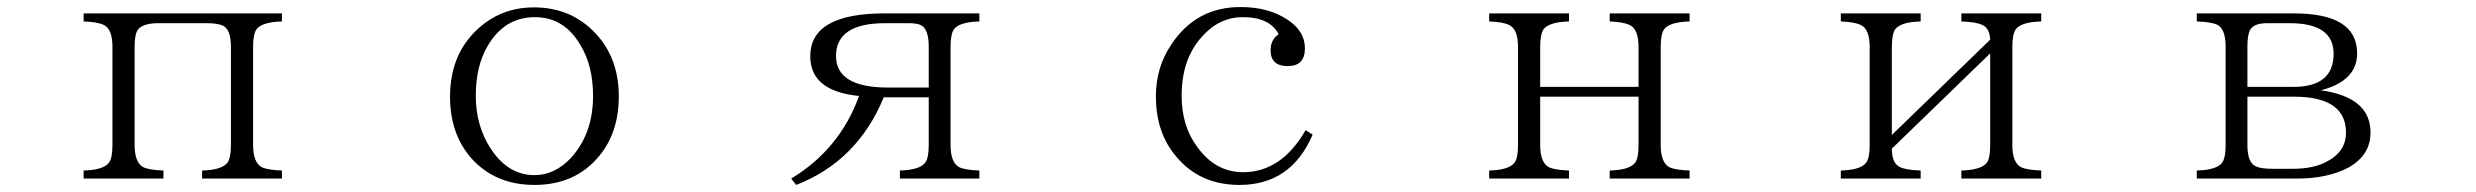

<svg xmlns="http://www.w3.org/2000/svg" viewBox="-20 -562 7040 546"><path d="M217.8 -523.9H781.7V-501Q725.6 -499.5 709.5 -479Q699.7 -464.8 699.7 -428.2V-150.4Q699.7 -99.6 724.6 -86.4Q741.2 -78.6 781.7 -77.1V-54.2H554.7V-77.1Q610.8 -78.6 626.5 -99.1Q636.7 -111.8 636.7 -150.4V-428.2Q636.7 -476.1 615.7 -488.3Q599.6 -496.1 567.9 -496.1H431.6Q380.4 -496.1 369.6 -473.1Q362.8 -460.4 362.8 -428.2V-150.4Q362.8 -99.6 387.7 -86.4Q404.3 -78.6 444.8 -77.1V-54.2H217.8V-77.1Q273.9 -78.6 289.6 -99.1Q299.8 -111.8 299.8 -150.4V-428.2Q299.8 -479.5 274.9 -491.2Q257.8 -499.5 217.8 -501Z M1498.5 -541Q1604.5 -541 1673.8 -466.8Q1739.7 -396.5 1739.7 -288.1Q1739.7 -186 1684.6 -119.1Q1616.7 -36.1 1500 -36.1Q1389.6 -36.1 1321.8 -110.4Q1259.8 -179.7 1259.8 -287.1Q1259.8 -404.3 1335 -476.1Q1402.8 -541 1498.5 -541ZM1501 -513.2Q1415 -513.2 1367.2 -432.1Q1333 -374.5 1333 -290Q1333 -204.6 1375 -140.1Q1424.3 -64 1500 -64Q1557.6 -64 1603.5 -112.8Q1666.5 -182.1 1666.5 -289.1Q1666.5 -375.5 1630.4 -434.1Q1584.5 -513.2 1501 -513.2Z M2621.1 -285.2H2493.2Q2418 -103.5 2244.1 -36.1L2230 -54.2Q2368.2 -137.7 2422.9 -289.1Q2284.2 -302.7 2284.2 -401.9Q2284.2 -523.9 2495.1 -523.9H2765.1V-501Q2709 -499.5 2692.9 -479Q2683.1 -464.8 2683.1 -429.2V-150.4Q2683.1 -99.6 2708 -86.4Q2724.6 -78.6 2765.1 -77.1V-54.2H2539.1V-77.1Q2595.2 -78.6 2610.8 -99.1Q2621.1 -111.8 2621.1 -150.4ZM2621.1 -313V-429.2Q2621.1 -476.6 2601.1 -489.3Q2589.8 -496.1 2564 -496.1H2498Q2357.4 -496.1 2357.4 -402.8Q2357.4 -313 2505.9 -313Z M3712.9 -179.2Q3651.4 -36.1 3504.9 -36.1Q3393.1 -36.1 3326.2 -115.2Q3267.1 -183.1 3267.1 -288.1Q3267.1 -370.1 3310.1 -434.1Q3380.4 -542 3507.8 -542Q3586.9 -542 3640.1 -506.8Q3690.9 -474.1 3690.9 -424.8Q3690.9 -374 3642.1 -374Q3593.3 -374 3593.3 -418.9Q3593.3 -449.7 3616.2 -464.8Q3590.8 -513.2 3514.2 -513.2Q3447.3 -513.2 3398.4 -458Q3340.3 -394.5 3340.3 -290Q3340.3 -205.6 3382.3 -147.5Q3434.6 -72.3 3515.1 -72.3Q3624 -72.3 3692.9 -191.9Z M4214.8 -523.9H4441.9V-501Q4385.7 -499.5 4369.6 -479Q4359.9 -464.8 4359.9 -427.7V-314.9H4639.6V-427.7Q4639.6 -479 4614.7 -490.7Q4597.7 -499.5 4557.6 -501V-523.9H4784.7V-501Q4728.5 -499.5 4712.4 -479Q4702.6 -464.8 4702.6 -427.7V-149.9Q4702.6 -99.6 4727.5 -86.4Q4744.1 -78.6 4784.7 -77.1V-54.2H4557.6V-77.1Q4613.8 -78.6 4629.9 -99.1Q4639.6 -111.8 4639.6 -149.9V-287.1H4359.9V-149.9Q4359.9 -99.6 4384.8 -86.4Q4401.4 -78.6 4441.9 -77.1V-54.2H4214.8V-77.1Q4271 -78.6 4286.6 -99.1Q4296.9 -111.8 4296.9 -149.9V-427.7Q4296.9 -479 4272 -490.7Q4254.9 -499.5 4214.8 -501Z M5214.8 -523.9H5441.9V-501Q5385.7 -499.5 5369.6 -479Q5359.9 -464.8 5359.9 -428.2V-178.2L5639.6 -449.2Q5638.2 -482.9 5615.7 -491.7Q5599.1 -499.5 5557.6 -501V-523.9H5784.7V-501Q5728.5 -499.5 5712.4 -479Q5702.6 -464.8 5702.6 -428.2V-149.9Q5702.6 -99.6 5727.5 -86.4Q5744.1 -78.6 5784.7 -77.1V-54.2H5557.6V-77.1Q5613.8 -78.6 5629.9 -99.1Q5639.6 -111.8 5639.6 -149.9V-410.2L5359.9 -139.2Q5359.9 -99.1 5381.8 -87.4Q5398.4 -78.6 5441.9 -77.1V-54.2H5214.8V-77.1Q5271 -78.6 5286.6 -99.1Q5296.9 -111.8 5296.9 -149.9V-428.2Q5296.9 -479 5272 -490.7Q5254.9 -499.5 5214.8 -501Z M6227.1 -523.9H6503.9Q6683.1 -523.9 6683.1 -410.2Q6683.1 -332 6580.1 -305.2Q6721.2 -285.6 6721.2 -185.1Q6721.2 -121.1 6659.2 -85.9Q6599.6 -54.2 6512.2 -54.2H6227.1V-77.1Q6283.2 -78.6 6298.8 -99.1Q6309.1 -111.8 6309.1 -148.9V-430.2Q6309.1 -480.5 6284.2 -492.2Q6267.6 -499.5 6227.1 -501ZM6371.1 -314.9H6502Q6616.2 -314.9 6616.2 -409.2Q6616.2 -496.1 6491.2 -496.1H6428.2Q6389.2 -496.1 6378.9 -477.1Q6371.1 -462.9 6371.1 -430.2ZM6371.1 -287.1V-148.9Q6371.1 -99.6 6395 -88.9Q6409.2 -82 6442.9 -82H6500Q6557.6 -82 6594.2 -101.1Q6651.4 -129.4 6651.4 -185.1Q6651.4 -287.1 6502.9 -287.1Z"/></svg>

Font: I.Ming
Style: Regular
Weight: 400
Designer: Ichiten Fonts Project
Version: Version 6.11; Dec 27, 2019